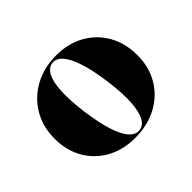

<svg xmlns="http://www.w3.org/2000/svg" viewBox="-103 -855 695 695"><g transform="rotate(-45 244.5 -507.0)"><path d="M246.5 -713.5Q308 -713.5 355 -687.2Q402 -661 428.8 -614.2Q455.5 -567.5 455.5 -505.5Q455.5 -445 427.8 -398.5Q400 -352 351 -325.8Q302 -299.5 237.5 -299.5Q177 -299.5 130 -325.2Q83 -351 56.2 -397.2Q29.5 -443.5 29.5 -504Q29.5 -565 57.5 -612.2Q85.5 -659.5 134.8 -686.5Q184 -713.5 246.5 -713.5ZM269 -308.5Q290 -310.5 302.5 -334Q315 -357.5 317.8 -402.5Q320.5 -447.5 311.5 -514.5Q302.5 -581 288.5 -623.8Q274.5 -666.5 256.5 -686.5Q238.5 -706.5 217 -703.5Q196 -700.5 183.5 -677Q171 -653.5 168.8 -608.5Q166.5 -563.5 175 -497.5Q184 -431.5 197.8 -388.8Q211.5 -346 229.5 -326Q247.5 -306 269 -308.5Z"/></g></svg>

Font: Fraunces 120pt
Style: Bold
Weight: 700
Version: Version 1.000;[b76b70a41]